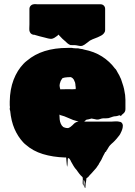

<svg xmlns="http://www.w3.org/2000/svg" viewBox="-20 -766 663 946"><path d="M402 137Q401 142 401 153Q401 164 398 159Q394 151 396.5 140.5Q399 130 394 122Q392 118 392 126.5Q392 135 392 143Q392 151 390 148Q386 138 387.5 127.5Q389 117 387 107Q382 103 377.5 98Q373 93 370 89Q366 84 363 79.5Q360 75 357 71Q349 63 342 51L330 30Q330 29 327 23.5Q324 18 322 16Q320 14 318 13Q314 13 314 16Q313 26 313 35.5Q313 45 311 55Q311 57 310 52Q309 47 309 44Q308 36 307.5 27Q307 18 306 10H300Q240 8 191 -7Q142 -22 107 -53L101 -58L94 -65Q68 -93 51.5 -131Q35 -169 30 -221Q29 -221 29 -223Q28 -225 28 -233Q28 -234 28.5 -235Q29 -236 29 -237Q28 -242 28 -247.5Q28 -253 28 -259V-266Q29 -326 47 -373Q65 -420 97 -453Q99 -454 99.5 -455Q100 -456 101 -457Q102 -458 105 -460.5Q108 -463 108 -463Q111 -466 113 -467Q187 -530 313 -530H334Q338 -530 339 -529Q348 -529 352 -528Q366 -529 373 -526Q378 -525 383 -524.5Q388 -524 393 -522Q445 -512 483 -487.5Q521 -463 546 -429Q551 -425 554 -419Q557 -413 560 -408L568 -394Q569 -391 570.5 -388.5Q572 -386 573 -383Q575 -380 576 -377Q577 -374 578 -371Q583 -357 587.5 -342Q592 -327 594 -312Q594 -308 595 -306Q597 -298 597 -290Q597 -282 598 -274V-228Q598 -214 586 -205Q583 -203 579 -199Q577 -194 575 -194Q575 -194 571 -198Q569 -198 565 -197Q561 -196 559 -195Q555 -194 552 -193.5Q549 -193 545 -193Q537 -192 530 -189Q523 -186 515 -184Q509 -183 502 -183Q495 -183 488 -183Q479 -182 471.5 -179Q464 -176 456 -177Q450 -178 444 -179.5Q438 -181 431 -182Q427 -181 423.5 -180Q420 -179 416 -178Q413 -177 410 -177Q407 -177 404 -175Q401 -173 395 -167H532Q536 -167 540.5 -167.5Q545 -168 550 -168H555Q561 -168 569 -166Q571 -166 572 -165.5Q573 -165 574 -165Q581 -162 584 -154Q586 -148 585 -144Q585 -137 582 -128L579 -120Q573 -104 563 -93Q559 -88 555 -83Q551 -78 546 -73Q542 -69 538 -65Q534 -61 529 -57L523 -51Q518 -46 514.5 -39.5Q511 -33 507 -27Q504 -24 503 -22Q505 -24 503 -20Q501 -16 499 -18Q497 -13 494.5 -9Q492 -5 488 3Q486 8 483.5 12.5Q481 17 479 22Q473 33 468 40Q467 43 465.5 45.5Q464 48 462 50L458 56Q457 57 456 59Q455 61 453 63Q447 70 441 76.5Q435 83 429 90L422 97Q420 100 417.5 103Q415 106 412 108Q408 112 406 112Q405 118 404.5 124.5Q404 131 402 137ZM277 -326H282Q295 -326 308 -326.5Q321 -327 334 -326L353 -327V-339Q352 -340 352 -341Q352 -345 351.5 -350Q351 -355 350 -359L344 -373Q343 -374 343 -374.5Q343 -375 342 -376Q337 -383 331 -385Q331 -386 328 -386H327Q320 -386 313 -385.5Q306 -385 299 -384Q297 -383 293.5 -382.5Q290 -382 287 -380Q286 -379 286 -378.5Q286 -378 285 -377Q283 -375 282 -372Q281 -369 279 -367Q273 -351 273.5 -344Q274 -337 277 -326ZM304 -136Q306 -135 316 -135Q322 -137 327.5 -141Q333 -145 337 -149L346 -158Q354 -164 358 -165Q362 -166 367 -167Q360 -169 353.5 -171Q347 -173 340 -175Q329 -179 318.5 -184Q308 -189 297 -193L277 -199Q275 -201 273 -201V-196Q273 -195 273.5 -187.5Q274 -180 274 -178Q275 -167 279.5 -156.5Q284 -146 292 -140L300 -137Q301 -136 304 -136ZM498 -618Q498 -610 494 -605Q488 -595 475 -589Q462 -582 449 -577.5Q436 -573 423 -566Q414 -560 406 -553Q398 -546 387 -541Q379 -538 371 -540Q363 -542 355 -543Q348 -544 341.5 -543.5Q335 -543 327 -544Q319 -547 312.5 -552.5Q306 -558 300 -564Q294 -569 287.5 -575Q281 -581 276 -587Q275 -588 274 -589Q273 -590 272 -591Q271 -592 270.5 -593.5Q270 -595 268 -595Q267 -595 266 -593.5Q265 -592 264 -591Q262 -590 260 -588Q248 -578 236 -575Q227 -574 217.5 -576.5Q208 -579 200 -581Q187 -584 174 -587.5Q161 -591 148 -595H143L136 -598Q134 -599 131 -602Q127 -607 125 -614Q124 -622 124.5 -630.5Q125 -639 125 -646V-722Q125 -731 131 -737.5Q137 -744 146 -745Q151 -746 155.5 -745.5Q160 -745 164 -745H475Q485 -745 491.5 -738.5Q498 -732 498 -722Z"/></svg>

Font: Rubik Wet Paint
Style: Regular
Weight: 400
Designer: Hubert and Fischer, NaN
Foundry: Hubert and Fischer, NaN
Version: Version 2.200